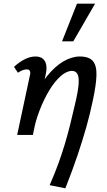

<svg xmlns="http://www.w3.org/2000/svg" viewBox="-20 -731 579 1040"><path d="M249 272Q277 208 296.5 154Q316 100 331 50Q346 0 359 -52Q372 -104 386 -165Q402 -232 405.5 -271.5Q409 -311 400 -329Q391 -347 370 -347Q341 -347 309 -319Q277 -291 247.5 -242.5Q218 -194 194 -132Q170 -70 158 0H95Q119 -107 155.5 -186.5Q192 -266 235 -319Q278 -372 323.5 -398.5Q369 -425 412 -425Q462 -425 483 -400.5Q504 -376 502.5 -323Q501 -270 482 -183Q468 -115 447.5 -42.5Q427 30 399.5 111.5Q372 193 334 289ZM73 0 142 -323Q144 -329 144 -336.5Q144 -344 140 -349.5Q136 -355 124 -355Q112 -355 99.5 -349.5Q87 -344 77 -337L56 -369Q84 -395 114 -410Q144 -425 172 -425Q198 -425 212.5 -412.5Q227 -400 230.5 -378.5Q234 -357 228 -330L158 0ZM316 -507 397 -711H495L377 -507Z"/></svg>

Font: Ysabeau SemiBold
Style: Italic
Weight: 600
Italic angle: -12°
Designer: Christian Thalmann (Catharsis Fonts)
Version: Version 2.002